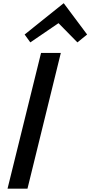

<svg xmlns="http://www.w3.org/2000/svg" viewBox="-20 -1126 540 1146"><path d="M500 -920 442 -873 330 -987H328L161 -873L127 -920L359 -1106H361ZM144 0H25L225 -810H343Z"/></svg>

Font: TypoPRO Sinkin Sans
Style: 500 Medium Italic
Weight: 500
Italic angle: -112°
Designer: Keith Bates
Foundry: K-Type
Version: Sinkin Sans (version 1.0)  by Keith Bates   •   © 2014   www